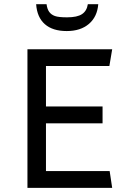

<svg xmlns="http://www.w3.org/2000/svg" viewBox="-20 -916 612 936"><path d="M526.9 0H113.8V-675.8H526.9L513.2 -594.2H204.1V-397H480V-314.9H204.1V-82H514.6ZM305.2 -764.6Q236.8 -764.6 198.7 -798.1Q160.6 -831.5 156.2 -895.5H207Q210 -871.6 220 -857.9Q230 -844.2 247.8 -837.9Q265.6 -831.5 307.1 -831.5Q356.4 -831.5 379.9 -847.2Q403.3 -862.8 408.2 -895.5H459Q454.1 -834 413.3 -799.3Q372.6 -764.6 305.2 -764.6Z"/></svg>

Font: Cadman
Style: Regular
Weight: 400
Designer: Paul James MIller
Foundry: High-Logic / Made with FontCreator
Version: Version 2.114;March 28, 2021;FontCreator 13.0.0.2683 64-bit